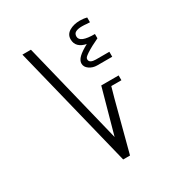

<svg xmlns="http://www.w3.org/2000/svg" viewBox="-169 -857 939 986"><g transform="rotate(-30 300.0 -364.5)"><path d="M99.5 -725H150L298 -122L371 -385.5H474V-357H414L397 -296.5L319 0H278.5ZM339 -533.5Q339 -551.5 357 -569Q375 -586.5 413 -607Q384.5 -612.5 368.8 -628Q353 -643.5 353 -669Q353 -698 379 -713.5Q405 -729 442.5 -729Q453.5 -729 465 -727.5Q476.5 -726 483 -724V-695.5L463.5 -696.5Q451 -698 436.5 -698Q413.5 -698 399.8 -691.2Q386 -684.5 386 -666.5Q386 -630 475 -630.5V-605Q429.5 -584 399 -564Q385 -554.5 380.2 -549.2Q375.5 -544 375.5 -537.5Q375.5 -525.5 385.8 -520Q396 -514.5 413 -514.5H493.5V-485H404.5Q379 -485 359 -498.8Q339 -512.5 339 -533.5Z"/></g></svg>

Font: JuliaMono Light
Style: Italic
Weight: 300
Italic angle: -9°
Monospace: yes
Designer: cormullion
Foundry: corm
Version: Version 0.054; ttfautohint (v1.8.4)